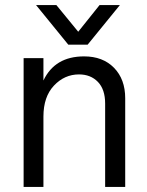

<svg xmlns="http://www.w3.org/2000/svg" viewBox="-20 -736 580 756"><path d="M473 0H394V-328Q394 -384 365.5 -413.5Q337 -443 291 -443Q234 -443 192.5 -399Q151 -355 151 -277V0H73V-507H151V-419Q196 -514 311 -514Q385 -514 429 -469Q473 -424 473 -349ZM325 -560H249L122 -716H202L288 -611L372 -716H452Z"/></svg>

Font: Hind Madurai
Style: Regular
Weight: 400
Designer: Jyotish Sonowal
Foundry: Indian Type Foundry
Version: Version 1.001;PS 1.0;hotconv 1.0.86;makeotf.lib2.5.63406; tt